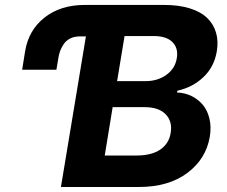

<svg xmlns="http://www.w3.org/2000/svg" viewBox="-20 -747 906 767"><path d="M223.4 0 323.2 -601.6H299Q277.7 -601.6 261.5 -593.8Q245.4 -585.9 235.6 -572.3Q225.9 -558.6 220.3 -543.7Q214.8 -528.8 212.4 -510.7L205.3 -468.4H68.5L79.9 -539.8Q93.4 -626.1 157.7 -676.7Q221.9 -727.3 318.9 -727.3H635.3Q694.2 -727.3 738.3 -713.6Q782.3 -699.9 807.9 -674.9Q833.5 -649.9 843.2 -615.9Q853 -582 845.9 -540.8Q835.2 -479 792.3 -438.6Q749.3 -398.1 688.6 -384.6L687.1 -377.5Q718.4 -376.4 744.9 -363.5Q771.3 -350.5 790 -328.5Q808.6 -306.5 816.6 -273.3Q824.6 -240.1 818.2 -201Q802.9 -111.5 728 -55.8Q653.1 0 534.1 0ZM398.4 -125.7H523.8Q585.9 -125.7 620.6 -149.7Q655.2 -173.7 661.9 -216.3Q669.4 -262.1 641.7 -290.5Q614 -318.9 558.6 -318.9H430ZM447.8 -422.9H561.8Q609.7 -422.9 644.9 -448.2Q680 -473.4 686.4 -515.3Q692.8 -555.4 668.5 -579.2Q644.2 -603 594.1 -603H477.6Z"/></svg>

Font: Karasuma Gothic
Style: Bold Italic
Weight: 700
Italic angle: 9.39998°
Designer: Rasmus Andersson / Ryoko Nishizuka
Foundry: Genbu
Version: Version 1.00